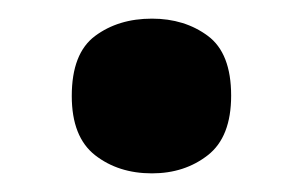

<svg xmlns="http://www.w3.org/2000/svg" viewBox="-20 -173 325 206"><path d="M57 -70Q57 -115.8 82 -134.4Q107 -153 143 -153Q178.1 -153 203 -134.5Q228 -116 228 -70.4Q228 -26 203 -6.5Q178.1 13 143 13Q107 13 82 -6.5Q57 -26.1 57 -70Z"/></svg>

Font: Noto Sans Cham
Style: Regular
Weight: 400
Designer: Monotype Design Team
Foundry: Monotype Imaging Inc.
Version: Version 2.002